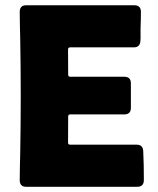

<svg xmlns="http://www.w3.org/2000/svg" viewBox="-20 -717 605 737"><path d="M55.7 -671.4Q55.7 -696.8 80.6 -696.8H495.6Q521 -696.8 521 -670.9Q521 -655.3 520.5 -639.6Q520 -624 519.5 -608.4Q519 -596.2 519.5 -584.2Q520 -572.3 519 -560.1Q517.6 -535.2 493.7 -535.2H249.5Q241.2 -535.2 241.2 -527.3L241.7 -430.2Q241.7 -422.4 249.5 -422.4H457Q482.4 -422.4 482.4 -397V-303.2Q482.4 -277.8 457 -277.8H249.5Q241.7 -277.8 241.7 -270L241.2 -169.4Q241.2 -161.6 249.5 -161.6H504.9Q528.3 -161.6 529.8 -137.2Q531.2 -110.8 531.7 -81.5Q532.2 -52.2 532.2 -25.9Q532.2 0 506.8 0H80.6Q55.7 0 55.7 -25.4Q55.7 -51.3 56.4 -77.4Q57.1 -103.5 57.6 -129.4Q58.6 -184.6 59.1 -239.3Q59.6 -293.9 59.6 -348.6Q59.6 -403.3 59.1 -458Q58.6 -512.7 57.6 -567.4Q57.1 -593.3 56.4 -619.4Q55.7 -645.5 55.7 -671.4Z"/></svg>

Font: Belanosima SemiBold
Style: Regular
Weight: 600
Designer: The DocRepair Project, Santiago Orozco
Foundry: Google
Version: Version 2.000